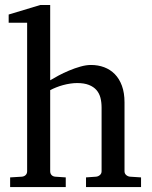

<svg xmlns="http://www.w3.org/2000/svg" viewBox="-20 -757 614 777"><path d="M328.1 0V-39.1L369.1 -42Q377.9 -43 384.5 -48.8Q391.1 -54.7 391.1 -64V-321.8Q391.1 -343.3 386.5 -361.3Q381.8 -379.4 370.4 -392.6Q358.9 -405.8 339.8 -413.3Q320.8 -420.9 292 -420.9Q278.8 -420.9 264.2 -418.7Q249.5 -416.5 235.1 -412.6Q220.7 -408.7 207.3 -403.3Q193.8 -397.9 183.1 -392.1V-64Q183.1 -54.7 188.5 -48.8Q193.8 -43 203.1 -42L246.1 -39.1V0H21V-39.1L68.8 -42Q78.1 -43 84 -48.8Q89.8 -54.7 89.8 -64V-665H15.1V-698.2L143.1 -736.8H183.1V-432.1Q196.8 -440.4 216.8 -451.2Q236.8 -461.9 259.5 -471.4Q282.2 -481 305.4 -487.5Q328.6 -494.1 348.1 -494.1Q377 -494.1 401.6 -484.9Q426.3 -475.6 444.6 -457Q462.9 -438.5 473.4 -409.9Q483.9 -381.3 483.9 -342.8V-64Q483.9 -54.7 490.5 -48.8Q497.1 -43 505.9 -42L550.8 -39.1V0Z"/></svg>

Font: BabelStone Ogham Pictish
Style: Italic
Weight: 400
Italic angle: -30°
Designer: Andrew West
Foundry: BabelStone
Version: Version 1.02 March 14, 2022